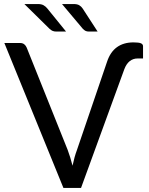

<svg xmlns="http://www.w3.org/2000/svg" viewBox="-20 -929 738 949"><path d="M509 -623.5Q525 -672 558 -695.8Q591 -719.5 639.5 -719.5Q666 -719.5 676.5 -715Q687 -710.5 687 -700.5V-640H660Q638 -640 621.2 -626.8Q604.5 -613.5 594.5 -587L380.5 0H293.5L1.5 -716.5H79Q92 -716.5 100 -710Q108 -703.5 112 -693.5L314.5 -188Q321 -171 327 -151.2Q333 -131.5 338.5 -110Q343 -131.5 348.5 -151.2Q354 -171 360.5 -188ZM345 -909Q361.5 -909 371.5 -903.2Q381.5 -897.5 388.5 -887L462.5 -773H420Q409.5 -773 403 -776.2Q396.5 -779.5 389.5 -786.5L286.5 -909ZM168 -909Q184.5 -909 195 -903.2Q205.5 -897.5 214 -887L306.5 -773H258.5Q248 -773 240.2 -776.2Q232.5 -779.5 225 -786.5L100.5 -909Z"/></svg>

Font: Lato 2
Style: Regular
Weight: 400
Designer: Lukasz Dziedzic with Adam Twardoch and Botio Nikoltchev
Foundry: tyPoland Lukasz Dziedzic
Version: Version 2.015; 2015-08-06; http://www.latofonts.com/